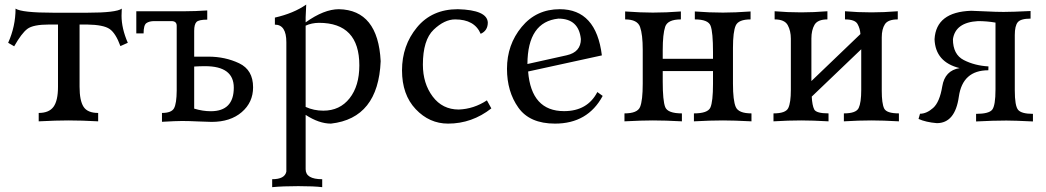

<svg xmlns="http://www.w3.org/2000/svg" viewBox="-20 -522 4500 826"><path d="M402.3 0Q331.5 -3.9 273.4 -3.9Q223.6 -3.9 146.5 0V-36.1Q190.9 -36.1 210.2 -62.5Q229.5 -88.9 229.5 -148.9V-416.5H191.4Q122.6 -416.5 97.7 -397.7Q72.8 -378.9 41 -322.8L15.1 -337.9Q46.9 -408.7 46.9 -484.9Q73.7 -467.3 209.5 -467.3H355.5Q480.5 -467.3 503.9 -484.9L502.9 -454.1Q502.9 -399.9 529.8 -337.9L498 -323.7Q478 -378.9 451.7 -397.2Q425.3 -415.5 354.5 -416.5H322.3V-148.9Q322.3 -89.4 339.4 -62.7Q356.4 -36.1 402.3 -36.1Z M886.7 -43.5Q985.8 -43.5 985.8 -145Q985.8 -237.3 862.3 -237.3Q839.8 -237.3 815.4 -235.8V-54.7Q852.1 -43.5 886.7 -43.5ZM890.6 2.4Q874.5 2.4 833.3 0.5Q792 -1.5 763.2 -1.5Q737.8 -1.5 676.8 2V-36.1Q717.8 -36.1 728.8 -56.4Q739.7 -76.7 740.2 -132.3V-411.1Q740.2 -431.2 717.3 -431.2H644Q622.1 -431.2 609.9 -422.6Q597.7 -414.1 597.7 -378.4H566.4V-473.6H775.9Q819.3 -473.6 871.6 -477.1V-437.5Q835.4 -437.5 825.4 -427.5Q815.4 -417.5 815.4 -389.2V-278.3H876.5Q948.7 -278.3 1008.8 -249.8Q1068.8 -221.2 1068.8 -146.5Q1068.8 -81.5 1020 -39.6Q971.2 2.4 890.6 2.4Z M1366.2 283.2Q1331.1 278.8 1263.2 278.8Q1195.8 278.8 1150.9 283.2V249Q1205.1 249 1211.9 216.3V-340.3Q1211.9 -416 1162.6 -416V-446.3Q1243.7 -464.8 1297.4 -502.4L1294.9 -447.8V-425.8Q1374 -482.4 1438 -482.4Q1606.4 -479 1617.7 -258.8Q1607.4 -13.2 1403.8 9.8Q1352.5 9.8 1294.9 -27.8V206.1Q1294.9 249 1366.2 249ZM1371.1 -45.9Q1441.9 -45.9 1483.9 -99.1Q1525.9 -152.3 1525.9 -240.7Q1525.9 -423.8 1352.1 -423.8Q1319.8 -423.3 1294.9 -411.6V-62Q1330.1 -45.9 1371.1 -45.9Z M1907.7 9.8Q1827.1 9.8 1768.3 -52.5Q1709.5 -114.7 1709.5 -219.2Q1709.5 -326.2 1773.9 -404.3Q1838.4 -482.4 1949.7 -482.4Q2075.7 -479 2078.6 -425.3Q2078.6 -390.1 2047.9 -376.5Q2021.5 -438.5 1938 -438.5Q1892.1 -438.5 1845.7 -394.3Q1799.3 -350.1 1799.3 -243.7Q1799.3 -163.1 1841.3 -106.9Q1883.3 -50.8 1953.6 -50.8Q2018.6 -53.2 2074.7 -90.3L2093.8 -55.7Q2010.3 9.8 1907.7 9.8Z M2367.7 9.8Q2258.8 9.8 2210 -59.1Q2161.1 -127.9 2161.1 -226.1Q2161.1 -329.6 2224.1 -406Q2287.1 -482.4 2388.2 -482.4Q2544.9 -482.4 2569.3 -283.7L2252 -214.4Q2265.6 -43.9 2406.7 -43.9Q2507.3 -43.9 2549.8 -126L2572.8 -109.4Q2508.8 9.8 2367.7 9.8ZM2249 -246.6 2418 -284.2Q2479 -297.9 2479 -354Q2469.7 -441.9 2382.3 -441.9Q2250 -428.2 2249 -246.6Z M3212.9 0Q3136.2 -3.9 3090.3 -3.9Q3037.6 -3.9 2965.3 0V-34.2Q3024.9 -34.2 3036.1 -59.3Q3047.4 -84.5 3047.4 -161.6V-216.3H2831.1V-170.9Q2831.1 -88.4 2841.8 -61.3Q2852.5 -34.2 2913.6 -34.2V0Q2841.3 -3.9 2788.6 -3.9Q2742.2 -3.9 2666.5 0V-34.2Q2722.2 -34.2 2733.6 -61.8Q2745.1 -89.4 2745.1 -162.1V-307.6Q2745.1 -373.5 2733.6 -406Q2722.2 -438.5 2669.4 -438.5V-472.7Q2737.3 -467.8 2788.6 -467.8Q2845.7 -467.8 2909.2 -472.7V-438.5Q2852.1 -438.5 2841.6 -406.7Q2831.1 -375 2831.1 -306.6V-269H3047.4V-297.9Q3047.4 -383.3 3037.1 -410.9Q3026.9 -438.5 2969.2 -438.5V-472.7Q3031.7 -467.8 3090.3 -467.8Q3141.1 -467.8 3209 -472.7V-438.5Q3157.2 -438.5 3145.3 -412.4Q3133.3 -386.2 3133.3 -315.9V-162.1Q3133.3 -89.4 3145.3 -61.8Q3157.2 -34.2 3212.9 -34.2Z M3847.2 0Q3776.4 -3.9 3729.5 -3.9Q3674.8 -3.9 3610.4 0V-34.2Q3663.1 -34.2 3674.1 -57.4Q3685.1 -80.6 3685.1 -134.8V-310.1L3472.2 -106.4Q3474.1 -68.8 3482.7 -51.5Q3491.2 -34.2 3544.4 -34.2V0Q3473.6 -3.9 3426.8 -3.9Q3372.1 -3.9 3307.6 0V-34.2Q3360.4 -34.2 3371.3 -57.4Q3382.3 -80.6 3382.3 -134.8V-355.5Q3382.3 -389.2 3368.9 -413.8Q3355.5 -438.5 3312.5 -438.5V-473.6Q3367.2 -468.8 3426.8 -468.8Q3479 -468.8 3539.6 -473.6V-438.5Q3497.6 -438.5 3484.1 -415.3Q3470.7 -392.1 3470.7 -356.4V-173.3L3681.6 -375.5Q3680.2 -398.9 3669.2 -418.7Q3658.2 -438.5 3615.2 -438.5V-473.6Q3669.9 -468.8 3729.5 -468.8Q3781.7 -468.8 3842.3 -473.6V-438.5Q3800.3 -438.5 3786.9 -417.7Q3773.4 -397 3773.4 -361.3V-131.8Q3773.4 -76.7 3783.7 -55.4Q3793.9 -34.2 3847.2 -34.2Z M4010.3 7.8Q3963.4 3.9 3931.6 -10.3L3938 -32.7Q3966.3 -32.7 3994.4 -57.6Q4022.5 -82.5 4033.7 -150.6Q4044.9 -218.8 4108.4 -229Q4003.9 -254.9 4000.5 -353.5Q4007.3 -470.7 4158.2 -475.6Q4173.3 -475.6 4219.7 -473.1Q4266.1 -470.7 4297.4 -470.7Q4335 -470.7 4413.6 -474.6V-441.9Q4371.6 -441.9 4358.6 -426.5Q4345.7 -411.1 4345.7 -371.1V-133.3Q4345.7 -66.4 4360.1 -49.3Q4374.5 -32.2 4423.8 -32.2V0.5Q4343.8 -3.4 4309.6 -3.4Q4253.4 -3.4 4179.2 0.5V-32.2Q4233.9 -32.2 4248.3 -49.8Q4262.7 -67.4 4262.7 -137.2V-424.8Q4225.6 -431.2 4187.5 -431.2Q4090.3 -425.8 4079.6 -353.5Q4079.6 -287.6 4126.2 -263.7Q4172.9 -239.7 4232.4 -236.3L4231.9 -219.7Q4121.1 -219.7 4105 -106Q4088.9 7.8 4010.3 7.8Z"/></svg>

Font: Kelvinch
Style: Regular
Weight: 400
Designer: Paul James MIller
Foundry: High-Logic / Made with FontCreator
Version: Version 3.30 September 23, 2016